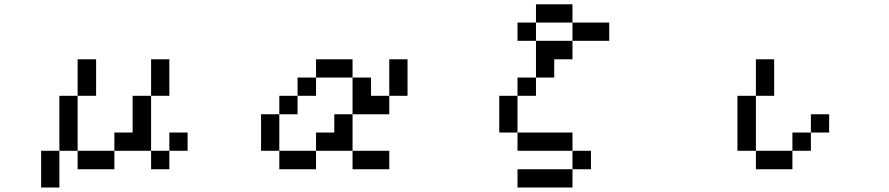

<svg xmlns="http://www.w3.org/2000/svg" viewBox="-20 -712 4040 873"><path d="M750 -26.4V-109.4H833V-26.4ZM750 -26.4V57.6H667V-26.4ZM667 -26.4H500V-109.4H583V-276.4H667V-442.4H750V-276.4H667ZM500 -26.4V57.6H333V-26.4ZM333 -26.4H250V-276.4H333V-442.4H417V-276.4H333ZM250 -26.4V140.6H167V-26.4Z M1167 -26.4V-192.4H1250V-276.4H1333V-359.4H1417V-442.4H1583V-359.4H1667V-276.4H1750V-442.4H1833V-276.4H1750V-192.4H1583V-359.4H1417V-276.4H1333V-192.4H1250V-26.4H1417V-109.4H1500V-192.4H1583V-26.4H1417V57.6H1250V-26.4ZM1583 -26.4H1750V57.6H1583Z M2333 -526.4V-609.4H2417V-526.4ZM2250 -109.4V-276.4H2333V-359.4H2417V-526.4H2583V-442.4H2500V-359.4H2417V-276.4H2333V-109.4H2583V-26.4H2667V57.6H2583V-26.4H2333V-109.4ZM2583 -526.4V-609.4H2417V-692.4H2583V-609.4H2750V-526.4ZM2583 57.6V140.6H2333V57.6Z M3333 -26.4V-276.4H3417V-442.4H3500V-276.4H3417V-26.4H3583V-109.4H3667V-192.4H3750V-109.4H3667V-26.4H3583V57.6H3417V-26.4Z"/></svg>

Font: KH Dot kagurazaka 12
Style: Regular
Weight: 400
Designer: Original version for X68000 by Keitarou Hiraki (http://hp.vector.co.jp/authors/VA000874/) / TrueType conversion by Homem
Version: Version 1.00.20150527